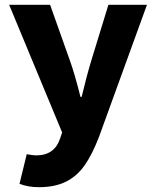

<svg xmlns="http://www.w3.org/2000/svg" viewBox="-20 -565 649 797"><path d="M61 198 91 75Q116 80 130 80Q206 80 229 11L238 -15L18 -545H188L269 -317Q290 -259 314 -163H319Q338 -244 360 -317L430 -545H590L391 3Q363 76 331.5 121Q300 166 254 189Q208 212 142 212Q96 212 61 198Z"/></svg>

Font: Nebula Sans Bold
Style: Regular
Weight: 700
Designer: Paul D. Hunt for Adobe (as Source Sans)
Foundry: Nebula Entertainment & Broadcasting LLC
Version: Version 1.010